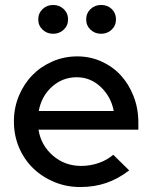

<svg xmlns="http://www.w3.org/2000/svg" viewBox="-20 -744 613 773"><path d="M36 0ZM500 -58Q456 -24 408 -7.5Q360 9 303 9Q247 9 198 -11.5Q149 -32 113 -67Q77 -102 56.5 -150.5Q36 -199 36 -255Q36 -310 56 -358Q76 -406 110 -441Q144 -476 191 -496.5Q238 -517 291 -517Q343 -517 388.5 -496.5Q434 -476 466.5 -440.5Q499 -405 518 -356Q537 -307 537 -251V-222H135Q145 -159 193 -117.5Q241 -76 307 -76Q344 -76 378 -88Q412 -100 436 -121ZM289 -433Q232 -433 189.5 -395Q147 -357 136 -297H438Q427 -355 385.5 -394Q344 -433 289 -433ZM194 -608Q169 -608 151.5 -624.5Q134 -641 134 -666Q134 -691 151.5 -707.5Q169 -724 194 -724Q219 -724 236.5 -707.5Q254 -691 254 -666Q254 -641 236.5 -624.5Q219 -608 194 -608ZM387 -608Q362 -608 344.5 -624.5Q327 -641 327 -666Q327 -691 344.5 -707.5Q362 -724 387 -724Q413 -724 430 -707.5Q447 -691 447 -666Q447 -641 429.5 -624.5Q412 -608 387 -608Z"/></svg>

Font: Red Hat Display Medium
Style: Regular
Weight: 500
Designer: Pentagram / MCKL
Foundry: Pentagram / MCKL
Version: Version 1.005; Red Hat Display Medium